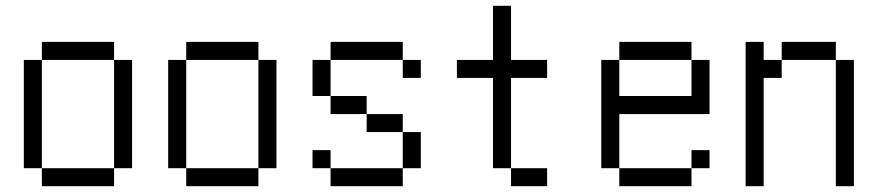

<svg xmlns="http://www.w3.org/2000/svg" viewBox="-20 -645 3040 665"><path d="M125 -62.5V0H375V-62.5ZM125 -62.5Q125 -62.5 125 -437.5H62.5Q62.5 -437.5 62.5 -62.5ZM375 -62.5H437.5Q437.5 -62.5 437.5 -437.5H375Q375 -437.5 375 -62.5ZM125 -437.5H375V-500H125Z M625 -62.5V0H875V-62.5ZM625 -62.5Q625 -62.5 625 -437.5H562.5Q562.5 -437.5 562.5 -62.5ZM875 -62.5H937.5Q937.5 -62.5 937.5 -437.5H875Q875 -437.5 875 -62.5ZM625 -437.5H875V-500H625Z M1437.5 -375V-437.5H1375V-375ZM1125 -62.5V0H1375V-62.5ZM1125 -62.5V-125H1062.5V-62.5ZM1375 -62.5H1437.5Q1437.5 -62.5 1437.5 -187.5H1375Q1375 -187.5 1375 -62.5ZM1375 -187.5V-250H1250V-187.5ZM1250 -250V-312.5H1125V-250ZM1125 -312.5Q1125 -312.5 1125 -437.5H1062.5Q1062.5 -437.5 1062.5 -312.5ZM1125 -437.5H1375V-500H1125Z M1875 0V-62.5H1750V0ZM1875 -375V-437.5H1750V-625H1687.5V-437.5H1562.5V-375H1687.5V-62.5H1750V-375Z M2437.5 -62.5V-125H2375V-62.5H2125V0H2375V-62.5ZM2125 -62.5V-250H2437.5V-437.5H2375Q2375 -437.5 2375 -312.5H2125Q2125 -312.5 2125 -437.5H2062.5Q2062.5 -437.5 2062.5 -62.5ZM2125 -437.5H2375V-500H2125Z M2562.5 -500Q2562.5 -500 2562.5 0H2625Q2625 0 2625 -375H2687.5V-437.5H2625V-500ZM2875 -437.5V0H2937.5V-437.5ZM2687.5 -437.5H2875V-500H2687.5Z"/></svg>

Font: Unifont
Style: Regular
Weight: 500
Version: Version 15.1.04